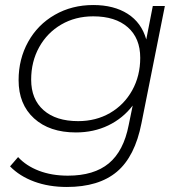

<svg xmlns="http://www.w3.org/2000/svg" viewBox="-20 -546 731 764"><path d="M636 -522 543 -56Q517 77 445 137.5Q373 198 246 198Q174 198 116 176.5Q58 155 20 116L52 79Q84 114 135 133.5Q186 153 250 153Q354 153 413 104Q472 55 492 -48L508 -126Q469 -75 411 -47Q353 -19 282 -19Q177 -19 115.5 -75Q54 -131 54 -227Q54 -311 92 -379.5Q130 -448 198 -487Q266 -526 351 -526Q433 -526 488 -491Q543 -456 562 -389L588 -522ZM538 -316Q538 -394 488.5 -437.5Q439 -481 351 -481Q280 -481 224 -448.5Q168 -416 136 -358.5Q104 -301 104 -229Q104 -151 153.5 -107.5Q203 -64 291 -64Q362 -64 418 -96.5Q474 -129 506 -186.5Q538 -244 538 -316Z"/></svg>

Font: Montserrat Alternates Light
Style: Italic
Weight: 300
Italic angle: -11.3°
Designer: Julieta Ulanovsky
Foundry: Julieta Ulanovsky
Version: Version 7.200